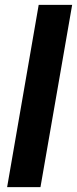

<svg xmlns="http://www.w3.org/2000/svg" viewBox="-20 -770 317 790"><path d="M276.9 -750 146.5 0H9.3L139.2 -750Z"/></svg>

Font: Roboto
Style: Bold Italic
Weight: 700
Italic angle: -12°
Designer: Christian Robertson
Foundry: Google
Version: Version 3.0